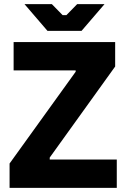

<svg xmlns="http://www.w3.org/2000/svg" viewBox="-20 -902 607 922"><path d="M26 0H540.8V-136H218.8V-145.4L533 -582.6V-700H45.4V-564H343.4V-557.6L26 -116.8ZM208 -753.8H371.6L481.8 -882H350.4L298.8 -829.2H280.8L229.2 -882H97.8Z"/></svg>

Font: Fixel Variable
Style: Regular
Weight: 100
Width: 3
Designer: AlfaBravo + MacPaw
Foundry: Kyrylo Tkachov, Marchela Mozhyna, Serhii Makarenko, Maria Weinstein, Zakhar Kryvoshyya
Version: Version 1.211